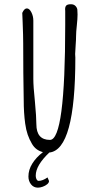

<svg xmlns="http://www.w3.org/2000/svg" viewBox="-20 -698 461 897"><path d="M342.3 -629.9Q342.3 -610.4 338.9 -579.1Q335.4 -547.9 335.4 -529.3Q335.4 -512.7 333.5 -487.8Q331.1 -457 331.1 -445.8Q331.1 -440.9 331.5 -437.5Q332 -433.6 332 -428.7Q332 2.4 210.4 14.6Q147 74.7 147 122.1Q147 134.3 152.3 142.1Q155.3 147 160.2 147Q179.2 147 202.1 130.9L209 147.5Q209 155.8 200.4 162.8Q191.9 169.9 179.7 174.3Q167.5 178.7 157.2 178.7Q137.2 178.7 125 163.3Q112.8 147.9 112.8 126.5Q112.8 95.2 130.9 66.2Q148.9 37.1 180.7 12.7Q147 4.4 129.4 -25.9Q117.2 -46.4 109.4 -69.1Q101.6 -91.8 97.7 -120.6Q90.8 -170.9 90.8 -231Q88.4 -350.6 88.4 -494.6Q88.4 -529.3 85.9 -591.8L84 -637.7Q93.3 -658.7 105.5 -658.7Q117.2 -658.7 126.5 -640.6Q135.7 -622.6 135.7 -601.6V-329.6Q135.7 -293.9 143.1 -223.6Q149.9 -150.9 149.9 -117.7Q149.9 -44.4 213.4 -44.4Q284.7 -44.4 284.7 -582V-638.2V-647Q284.2 -650.4 284.2 -654.8Q284.2 -667 290 -672.6Q295.9 -678.2 311.5 -678.2Q324.2 -678.2 332 -670.7Q339.8 -663.1 341.3 -653.3Q342.3 -641.6 342.3 -629.9Z"/></svg>

Font: Amatica SC
Style: Bold
Weight: 400
Designer: Vernon Adams, Ben Nathan
Foundry: newtypography
Version: Version 2.000